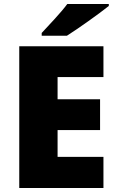

<svg xmlns="http://www.w3.org/2000/svg" viewBox="-20 -947 589 967"><path d="M528 -917V-927H319C286 -882 224 -818 190 -781V-767H317C371 -801 481 -879 528 -917ZM501 0V-157H270V-292H484V-447H270V-559H501V-714H77V0Z"/></svg>

Font: Noto Sans Arabic UI Bk
Style: Regular
Weight: 900
Designer: Monotype Design Team, Nadine Chahine and Nizar Qandah
Foundry: Monotype Imaging Inc.
Version: Version 2.010